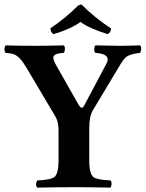

<svg xmlns="http://www.w3.org/2000/svg" viewBox="-20 -854 664 876"><path d="M486.8 -724.1Q485.8 -706.1 471.2 -698.2Q385.7 -725.1 347.2 -753.9Q302.2 -721.2 224.1 -698.2Q210.9 -705.6 210 -725.1Q274.4 -767.1 336.9 -829.1L351.1 -834Q412.6 -772.5 486.8 -724.1ZM387.2 -122.1Q387.2 -59.6 407.7 -44.9Q425.3 -33.7 483.9 -30.8Q492.7 -22 486.8 -3.4Q485.4 0.5 483.9 2Q383.3 0 325.2 0Q247.6 0 149.9 2Q141.1 -6.8 147 -25.4Q148.4 -29.3 149.9 -30.8Q214.4 -33.2 230 -47.9Q247.1 -65.4 247.1 -122.1V-258.8Q247.1 -295.9 234.9 -318.4Q231.4 -324.2 227.1 -332L99.6 -546.9Q70.3 -596.7 42.5 -606.9Q28.8 -611.3 5.9 -612.8Q-2.9 -621.6 2 -640.6Q3.4 -645 4.9 -647Q64.9 -645 147 -645Q191.9 -645 271 -647Q279.3 -638.7 274.4 -619.6Q272.9 -615.2 271 -612.8Q222.7 -610.4 223.1 -590.3Q224.1 -578.6 235.8 -557.1L340.3 -373Q353.5 -353.5 362.8 -370.1L465.8 -564Q487.8 -605.5 422.4 -612.3Q418 -612.8 415 -612.8Q406.7 -621.1 411.6 -640.6Q413.1 -645 415 -647Q494.6 -645 525.9 -645Q559.6 -645 619.1 -647Q627.4 -638.7 622.1 -619.6Q620.6 -615.2 619.1 -612.8Q570.3 -607.9 551.8 -590.8Q541.5 -580.6 532.2 -564.9L403.8 -351.1Q386.7 -321.8 387.2 -267.6Z"/></svg>

Font: Linux Libertine O
Style: Bold
Weight: 700
Designer: Philipp H. Poll
Foundry: Philipp H. Poll
Version: Version 5.0.0